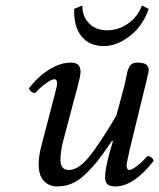

<svg xmlns="http://www.w3.org/2000/svg" viewBox="-20 -666 577 696"><path d="M505.9 -352.1 450.2 -124Q439 -74.2 439 -66.9Q439 -49.8 449.2 -49.8Q457 -49.8 476.3 -64.2Q495.6 -78.6 514.2 -100.1Q531.2 -100.1 537.1 -83Q464.8 9.8 397.9 9.8Q377 9.8 368.9 1.2Q360.8 -7.3 360.8 -22.9Q360.8 -52.7 377.9 -115.2L389.2 -153.8L386.2 -155.8Q356.4 -111.8 335.7 -85.2Q314.9 -58.6 290 -34.9Q265.1 -11.2 240.5 -0.7Q215.8 9.8 187 9.8Q158.2 9.8 139.2 -10Q120.1 -29.8 120.1 -69.8Q120.1 -100.1 129.9 -137.2L173.8 -305.2Q187 -355.5 187 -361.8Q187 -378.9 176.8 -378.9Q168.5 -378.9 147.2 -364.3Q126 -349.6 107.9 -329.1Q90.8 -329.1 85 -346.2Q119.1 -390.1 159.4 -414.6Q199.7 -439 235.8 -439Q256.3 -439 264.2 -430.4Q272 -421.9 272 -405.8Q272 -397.5 268.8 -382.8Q265.6 -368.2 259.8 -345.7L251 -314L208 -150.9Q199.2 -116.2 199.2 -86.9Q199.2 -49.8 229 -49.8Q263.7 -49.8 301.8 -95.9Q339.8 -142.1 401.9 -247.1L431.2 -356.9Q433.6 -365.2 436.3 -379.6Q439 -394 440.9 -402.6Q442.9 -411.1 447.3 -420.7Q451.7 -430.2 459 -434.6Q466.3 -439 477.1 -439Q500 -439 509.5 -432.4Q519 -425.8 519 -412.1Q519 -405.3 512.9 -381.3Q506.8 -357.4 505.9 -352.1ZM278.3 -646Q278.3 -606 303 -581.1Q327.6 -556.2 368.2 -556.2Q408.7 -556.2 443.6 -580.1Q478.5 -604 494.6 -646L519 -633.8Q498 -572.3 450.9 -535.6Q403.8 -499 356.4 -499Q303.7 -499 275.1 -534.7Q246.6 -570.3 249 -633.8Z"/></svg>

Font: Linux Libertine G
Style: Italic
Weight: 400
Italic angle: -12°
Designer: Philipp H. Poll
Foundry: Philipp H. Poll
Version: Version 5.1.3